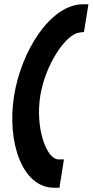

<svg xmlns="http://www.w3.org/2000/svg" viewBox="-20 -715 435 901"><path d="M46 -265C12 -52 82 166 234 166H259L280 33H255C197 33 145 -116 169 -265C192 -411 289 -555 352 -562L374 -565L395 -695H370C218 -695 80 -478 46 -265Z"/></svg>

Font: Charger Pro
Style: UltraObl
Weight: 900
Designer: Jasper
Foundry: Cannot Into Space Fonts
Version: Version 1.09